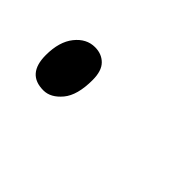

<svg xmlns="http://www.w3.org/2000/svg" viewBox="-33 -144 223 223"><g transform="rotate(45 78.5 -33.0)"><path d="M31 6Q4 6 4 -25Q4 -47 14 -59.5Q24 -72 38 -72Q49 -72 56 -65Q63 -58 63 -43Q63 -18 53 -6Q43 6 31 6Z"/></g></svg>

Font: Noto Serif Tamil Condensed Thin
Style: Italic
Weight: 100
Width: 3
Italic angle: -12°
Designer: Indian Type Foundry, Tom Grace, and the Monotype Design Team
Foundry: Monotype Imaging Inc.
Version: Version 2.003; ttfautohint (v1.8.4.7-5d5b)